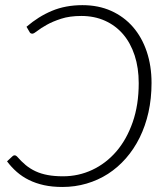

<svg xmlns="http://www.w3.org/2000/svg" viewBox="-20 -736 670 764"><path d="M8 0ZM38.5 -118Q43 -118 47.5 -113.5Q64.5 -94 82.2 -79.2Q100 -64.5 121.5 -54.5Q143 -44.5 169.8 -39.5Q196.5 -34.5 231 -34.5Q292.5 -34.5 347 -60Q401.5 -85.5 442.8 -133.2Q484 -181 508 -249.8Q532 -318.5 532 -405Q532 -466 515.8 -515.5Q499.5 -565 469.8 -599.8Q440 -634.5 397.8 -653.5Q355.5 -672.5 303.5 -672.5Q257.5 -672.5 223.5 -661.5Q189.5 -650.5 166 -637.2Q142.5 -624 128.5 -613Q114.5 -602 109 -602Q101 -602 98 -608L85.5 -629.5Q133 -670.5 187 -693Q241 -715.5 308 -715.5Q371.5 -715.5 422.2 -692.8Q473 -670 508.8 -629Q544.5 -588 563.8 -531Q583 -474 583 -406Q583 -344 570.8 -289.2Q558.5 -234.5 535.8 -188.5Q513 -142.5 481 -106Q449 -69.5 409.8 -44.2Q370.5 -19 324.5 -5.5Q278.5 8 228.5 8Q188 8 155 0.8Q122 -6.5 95.2 -19.8Q68.5 -33 47 -51.8Q25.5 -70.5 8 -94L30 -114.5Q33.5 -118 38.5 -118Z"/></svg>

Font: Lato Light
Style: Italic
Weight: 300
Italic angle: -7°
Designer: Lukasz Dziedzic
Foundry: tyPoland Lukasz Dziedzic
Version: Version 2.007; 2014-02-27